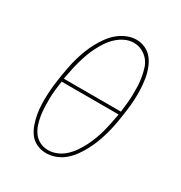

<svg xmlns="http://www.w3.org/2000/svg" viewBox="-175 -872 951 1007"><g transform="rotate(30 300.0 -368.5)"><path d="M247 8Q216 8 189.5 -4.5Q163 -17 146.5 -39.5Q130 -62 120.5 -89.5Q111 -117 106 -145.5Q101 -174 100 -204Q99 -234 100.5 -264.5Q102 -295 105.5 -325Q109 -355 114 -385Q119 -414 124.5 -442Q130 -470 138 -498Q146 -526 156.5 -553Q167 -580 181 -606.5Q195 -633 213 -658Q231 -683 254.5 -702.5Q278 -722 306 -733.5Q334 -745 362 -745Q382 -745 401 -739Q420 -733 435.5 -722Q451 -711 462 -696Q473 -681 481 -663.5Q489 -646 494.5 -627.5Q500 -609 503 -590Q506 -571 507.5 -551.5Q509 -532 509.5 -511.5Q510 -491 509 -470.5Q508 -450 506 -430Q504 -410 501 -390Q498 -370 495 -349Q491 -321 485 -293Q479 -265 471 -237Q463 -209 452.5 -182Q442 -155 428 -128.5Q414 -102 396 -77Q378 -52 355 -32.5Q332 -13 303.5 -2.5Q275 8 247 8ZM133 -377H479Q482 -404 485 -430.5Q488 -457 488.5 -484Q489 -511 488 -537Q487 -563 482.5 -588.5Q478 -614 470.5 -638.5Q463 -663 447 -682Q431 -701 408 -712.5Q385 -724 358 -724Q331 -724 305.5 -712Q280 -700 259 -680.5Q238 -661 222.5 -637.5Q207 -614 194.5 -589Q182 -564 173 -538.5Q164 -513 157 -487.5Q150 -462 144.5 -435.5Q139 -409 134 -382Q134 -381 134 -379.5Q134 -378 133 -377ZM248 -11Q275 -11 301 -22Q327 -33 348 -52.5Q369 -72 385 -95.5Q401 -119 413.5 -144Q426 -169 435.5 -194.5Q445 -220 452 -246Q459 -272 464.5 -299Q470 -326 475 -352Q475 -354 475 -355.5Q475 -357 476 -358H131Q127 -332 124 -305Q121 -278 120.5 -251.5Q120 -225 121 -199Q122 -173 126 -147.5Q130 -122 138 -98Q146 -74 160.5 -54Q175 -34 198 -22.5Q221 -11 248 -11Z"/></g></svg>

Font: Iosevka Curly Slab ThExObl
Style: Regular
Weight: 100
Width: 7
Italic angle: -9°
Monospace: yes
Designer: Belleve Invis
Foundry: Belleve Invis
Version: Version 11.1.0; ttfautohint (v1.8.3)